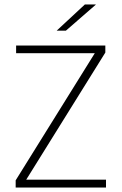

<svg xmlns="http://www.w3.org/2000/svg" viewBox="-20 -844 548 864"><path d="M457 -35.5V0H50.5V-32.5L406.5 -604.5H52.5V-639H454V-607.5L98 -35.5ZM362 -824H411V-823L276.5 -706H235.5V-706.5Z"/></svg>

Font: Anek Latin ExtraLight
Style: Regular
Weight: 250
Designer: Yesha Goshar
Foundry: Ek Type
Version: Version 1.003